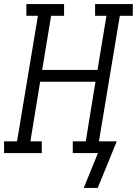

<svg xmlns="http://www.w3.org/2000/svg" viewBox="-33 -755 675 947"><path d="M380 172 450 0H326V-58H390L438 -352H165L117 -58H173V0H-13V-58H51L154 -677H97V-735H283V-677H219L175 -410H448L492 -677H436V-735H622V-677H558L455 -58H543L449 172Z"/></svg>

Font: Iosevka Curly Slab LtEx
Style: Italic
Weight: 300
Width: 7
Italic angle: -9°
Monospace: yes
Designer: Belleve Invis
Foundry: Belleve Invis
Version: Version 11.1.0; ttfautohint (v1.8.3)